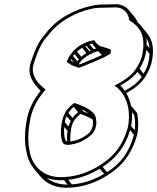

<svg xmlns="http://www.w3.org/2000/svg" viewBox="-20 -760 744 909"><path d="M120 -176C129 -245 160 -295 196 -336C163 -362 121 -402 140 -460C155 -508 174 -556 202 -586C205 -589 209 -593 212 -598C258 -657 335 -702 416 -719C433 -723 462 -724 484 -724L528 -725C566 -725 589 -696 592 -664C634 -638 661 -607 659 -543C656 -493 646 -470 625 -436C602 -401 572 -382 534 -361L521 -354L532 -348C534 -347 536 -345 537 -344C577 -306 601 -246 586 -160C562 -70 517 -17 452 23C406 52 352 74 288 78C187 87 128 25 119 -53C112 -82 112 -132 120 -176ZM104 -176C96 -130 97 -80 104 -47C109 -15 121 15 141 39L170 74C200 111 249 134 315 128C382 124 439 101 487 71C557 28 604 -30 630 -124C637 -162 635 -196 629 -225L600 -260C595 -283 588 -302 578 -319C612 -338 643 -359 667 -395C688 -430 701 -458 704 -510C706 -552 694 -581 675 -604L646 -640C641 -646 636 -650 631 -655C628 -663 624 -671 619 -677L590 -712C577 -728 555 -740 530 -740L486 -739C464 -739 435 -738 416 -733C332 -716 249 -670 200 -606C197 -601 194 -598 192 -596C160 -562 141 -511 125 -462C111 -419 126 -385 147 -359L172 -329C140 -290 112 -240 104 -176ZM506 -522 502 -526C491 -531 480 -535 467 -538C447 -542 435 -555 426 -570C413 -568 400 -564 389 -560L369 -550C353 -543 341 -531 329 -521C323 -512 316 -504 310 -497C305 -486 300 -477 295 -468C307 -459 317 -451 334 -446L353 -439C378 -447 404 -460 426 -468C450 -478 483 -492 503 -506ZM435 -165C437 -175 436 -187 435 -194V-195C434 -204 431 -214 427 -219C408 -243 376 -257 345 -268C340 -270 336 -271 331 -272C317 -262 295 -242 288 -226C267 -187 263 -120 275 -89C279 -78 288 -74 303 -74C346 -78 380 -94 409 -119C421 -129 427 -139 432 -153C433 -158 434 -162 435 -165ZM463 -500C449 -493 435 -487 423 -482C400 -474 378 -462 356 -455L352 -456C357 -462 363 -469 368 -476C378 -485 391 -495 403 -501L423 -511C430 -514 438 -516 445 -518C450 -511 456 -505 463 -500ZM435 -530C431 -529 428 -528 424 -527L404 -550C408 -551 413 -553 417 -554C419 -552 419 -549 421 -547ZM420 -167C414 -150 412 -139 400 -129C375 -108 350 -96 313 -90C312 -107 313 -126 316 -143C319 -180 338 -203 363 -222L365 -219C385 -212 403 -204 419 -194V-193V-192C421 -183 419 -177 420 -167ZM315 -187C311 -179 307 -171 304 -161L287 -181C288 -192 291 -202 295 -210ZM323 -202 304 -226C309 -234 319 -246 329 -254L350 -229C340 -221 330 -211 323 -202ZM300 -140C297 -123 297 -105 298 -89V-90H297H296L289 -98C284 -112 282 -135 284 -159ZM409 -519 404 -517 384 -541 389 -544ZM389 -509C380 -504 372 -497 365 -491L345 -516C352 -522 361 -529 369 -534ZM353 -479C351 -476 348 -473 346 -470L326 -495C328 -498 330 -501 333 -504ZM614 -122C591 -36 549 16 487 55L466 30C527 -9 572 -63 596 -144ZM618 -143 601 -163C605 -187 606 -209 605 -229L615 -216C620 -194 621 -170 618 -143ZM473 63C430 89 379 109 320 113L303 91C360 85 409 65 452 39ZM300 114C258 114 226 102 201 82C224 91 252 95 283 93ZM688 -505C685 -462 676 -439 660 -411L641 -435C658 -463 668 -487 673 -524ZM688 -532 674 -548C674 -560 675 -570 673 -580C681 -567 686 -551 688 -532ZM550 -355C579 -372 608 -390 631 -420L651 -396C630 -366 603 -348 571 -330C565 -339 558 -347 550 -355ZM330 -465C325 -467 320 -470 315 -474C316 -476 316 -478 317 -480ZM487 -516C488 -516 489 -514 490 -514L489 -513ZM368 -242C379 -237 389 -230 398 -223C390 -226 382 -229 375 -232Z"/></svg>

Font: Blanket
Style: Ugh
Weight: 900
Foundry: Cannot Into Space Fonts
Version: Version 0.9